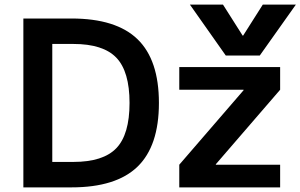

<svg xmlns="http://www.w3.org/2000/svg" viewBox="-20 -810 1299 830"><path d="M81 -730H289Q482 -730 574.5 -640.5Q667 -551 667 -365Q667 -179 574.5 -89.5Q482 0 289 0H81ZM297 -110Q426 -110 483 -169.5Q540 -229 540 -365Q540 -501 483 -560.5Q426 -620 297 -620H206V-110ZM755 -98 1033 -420V-422H755V-520H1191V-422L913 -100V-98H1191V0H755ZM944 -790 1029 -656H1031L1116 -790H1259L1103 -570H956L801 -790Z"/></svg>

Font: Enso SemiBold
Style: Regular
Weight: 600
Designer: Coji Morishita
Foundry: UNDERFOREST DESIGN
Version: Version 1.000